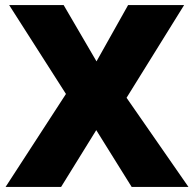

<svg xmlns="http://www.w3.org/2000/svg" viewBox="-20 -785 763 754"><path d="M720 -51 477 -401 703 -765H483L359 -544L230 -765H16L239 -416L2 -51H220L358 -274L497 -51Z"/></svg>

Font: Noto Sans Tamil UI Black
Style: Regular
Weight: 900
Designer: Jelle Bosma - Monotype Design Team
Foundry: Monotype Imaging Inc.
Version: Version 2.004